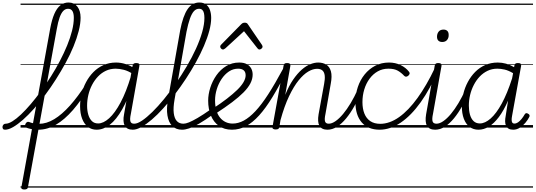

<svg xmlns="http://www.w3.org/2000/svg" viewBox="-164 -1018 4273 1532"><path d="M30 494Q17 494 10.5 489.5Q4 485 7 474L237 -793Q250 -862 269.5 -907Q289 -952 317 -975Q345 -998 383 -998Q428 -998 453.5 -965Q479 -932 479 -877Q479 -829 464 -770.5Q449 -712 422.5 -647.5Q396 -583 360 -517Q324 -451 282.5 -385.5Q241 -320 196.5 -260.5Q152 -201 107 -150.5Q62 -100 19.5 -62.5Q-23 -25 -59.5 -4Q-96 17 -124 17Q-136 17 -140.5 9.5Q-145 2 -144 -7Q-143 -16 -136.5 -23.5Q-130 -31 -118 -31Q-96 -31 -64.5 -50.5Q-33 -70 4 -105Q41 -140 81.5 -187.5Q122 -235 163 -291Q204 -347 242.5 -408Q281 -469 314 -532Q347 -595 372 -656Q397 -717 411 -773Q425 -829 425 -876Q425 -911 414 -929.5Q403 -948 379 -948Q358 -948 341.5 -931.5Q325 -915 312 -879.5Q299 -844 289 -786L59 475Q58 485 51 489.5Q44 494 30 494ZM142 17Q114 17 89.5 12.5Q65 8 47 1Q38 -3 36.5 -11.5Q35 -20 39 -29Q43 -38 50.5 -43Q58 -48 67 -45Q83 -38 104 -34Q125 -30 147 -30Q159 -30 164.5 -23Q170 -16 169 -6.5Q168 3 161 10Q154 17 142 17ZM0 469H406V479H0ZM0 -20H406V0H0ZM0 -505H406V-500H0ZM0 -989H406V-979H0Z M142 17Q133 17 129 10Q125 3 125.5 -6.5Q126 -16 131.5 -23Q137 -30 147 -30Q207 -30 268.5 -67Q330 -104 394 -175.5Q458 -247 523 -349Q528 -357 536.5 -355Q545 -353 550.5 -346Q556 -339 551 -330Q486 -218 418.5 -140.5Q351 -63 282.5 -23Q214 17 142 17ZM406 469V479ZM406 -20V0ZM406 -505V-500ZM406 -989V-979Z M607 17Q567 17 537.5 -5.5Q508 -28 491.5 -70.5Q475 -113 475 -172Q475 -220 487 -269Q499 -318 523 -363Q547 -408 581.5 -443Q616 -478 661.5 -498.5Q707 -519 762 -519Q800 -519 837.5 -507Q875 -495 910 -472L902 -424Q860 -452 824 -461Q788 -470 759 -470Q717 -470 681.5 -453.5Q646 -437 618 -407.5Q590 -378 570.5 -340.5Q551 -303 541 -260.5Q531 -218 531 -175Q531 -135 540.5 -103Q550 -71 569 -52Q588 -33 619 -33Q661 -33 707 -74.5Q753 -116 798 -200Q843 -284 881 -411L901 -360Q859 -230 811.5 -146.5Q764 -63 712.5 -23Q661 17 607 17ZM896 17Q872 17 856 9Q840 1 831.5 -14.5Q823 -30 821.5 -53.5Q820 -77 826 -107L894 -495Q897 -506 903.5 -510.5Q910 -515 923 -515Q939 -515 945 -509Q951 -503 948 -492L880 -109Q871 -68 876.5 -49.5Q882 -31 906 -31Q916 -31 920.5 -23.5Q925 -16 924 -7Q923 2 916 9.5Q909 17 896 17ZM406 469H1041V479H406ZM406 -20H1041V0H406ZM406 -505H1041V-500H406ZM406 -989H1041V-979H406Z M896 17Q883 17 878.5 9.5Q874 2 876 -7Q878 -16 886 -23.5Q894 -31 907 -31Q933 -31 970 -56Q1007 -81 1052 -125Q1097 -169 1144.5 -227Q1192 -285 1238.5 -352Q1285 -419 1326.5 -489.5Q1368 -560 1399.5 -629Q1431 -698 1449 -761Q1467 -824 1467 -874Q1467 -887 1475.5 -893.5Q1484 -900 1494.5 -900Q1505 -900 1513 -893.5Q1521 -887 1521 -874Q1521 -829 1506 -772.5Q1491 -716 1463.5 -652Q1436 -588 1399.5 -522Q1363 -456 1320 -390.5Q1277 -325 1231 -265Q1185 -205 1138.5 -153.5Q1092 -102 1047.5 -64Q1003 -26 964.5 -4.5Q926 17 896 17ZM1041 469V479ZM1041 -20V0ZM1041 -505V-500ZM1041 -989V-979Z M1288 17Q1241 17 1211 -12Q1181 -41 1172 -96.5Q1163 -152 1177 -229L1274 -778Q1296 -891 1332.5 -944.5Q1369 -998 1427 -998Q1460 -998 1481 -981.5Q1502 -965 1511.5 -937Q1521 -909 1521 -875Q1521 -862 1513 -856Q1505 -850 1494.5 -850Q1484 -850 1475.5 -856Q1467 -862 1467 -875Q1467 -896 1463.5 -912.5Q1460 -929 1450.5 -938.5Q1441 -948 1424 -948Q1401 -948 1383.5 -929Q1366 -910 1351.5 -869.5Q1337 -829 1324 -764L1229 -225Q1217 -158 1222.5 -115Q1228 -72 1247.5 -51.5Q1267 -31 1299 -31Q1309 -31 1314 -23.5Q1319 -16 1318 -7Q1317 2 1309 9.5Q1301 17 1288 17ZM1041 469H1435V479H1041ZM1041 -20H1435V0H1041ZM1041 -505H1435V-500H1041ZM1041 -989H1435V-979H1041Z M1289 17Q1278 17 1273 9.5Q1268 2 1269 -7Q1270 -16 1277.5 -23.5Q1285 -31 1300 -31Q1317 -31 1343.5 -41.5Q1370 -52 1413 -77Q1456 -102 1520 -147Q1529 -152 1536 -149Q1543 -146 1547 -138.5Q1551 -131 1549.5 -122Q1548 -113 1539 -107Q1471 -58 1424 -31Q1377 -4 1345 6.5Q1313 17 1289 17ZM1435 469V479ZM1435 -20V0ZM1435 -505V-500ZM1435 -989V-979Z M1535 -152Q1598 -193 1646.5 -230.5Q1695 -268 1728.5 -300.5Q1762 -333 1779 -362.5Q1796 -392 1796 -417Q1796 -444 1780.5 -457Q1765 -470 1736 -470Q1696 -470 1662.5 -447.5Q1629 -425 1604 -387.5Q1579 -350 1565.5 -305.5Q1552 -261 1552 -218Q1552 -172 1562.5 -137Q1573 -102 1592 -79Q1611 -56 1636.5 -44Q1662 -32 1692 -32Q1702 -32 1706 -24.5Q1710 -17 1709 -7.5Q1708 2 1702.5 9.5Q1697 17 1687 17Q1625 17 1582.5 -13.5Q1540 -44 1518.5 -96.5Q1497 -149 1497 -215Q1497 -265 1514 -318.5Q1531 -372 1563 -417.5Q1595 -463 1641 -491Q1687 -519 1745 -519Q1783 -519 1806.5 -505.5Q1830 -492 1841 -470.5Q1852 -449 1852 -423Q1852 -388 1834 -353Q1816 -318 1779.5 -281Q1743 -244 1688 -202.5Q1633 -161 1559 -113ZM1435 469H1923V479H1435ZM1435 -20H1923V0H1435ZM1435 -505H1923V-500H1435ZM1435 -989H1923V-979H1435Z M1687 17Q1678 17 1673.5 9.5Q1669 2 1670 -7.5Q1671 -17 1676.5 -24.5Q1682 -32 1692 -32Q1737 -32 1781.5 -56Q1826 -80 1874 -131Q1922 -182 1976 -265.5Q2030 -349 2094 -468Q2098 -477 2107 -475Q2116 -473 2122.5 -466.5Q2129 -460 2124 -451Q2064 -332 2010 -243.5Q1956 -155 1904 -97.5Q1852 -40 1799 -11.5Q1746 17 1687 17ZM1922 469V479ZM1922 -20V0ZM1922 -505V-500ZM1922 -989V-979Z M1615 -623Q1607 -623 1600 -630.5Q1593 -638 1593 -646Q1593 -650 1594.5 -653.5Q1596 -657 1600 -661L1761 -825Q1768 -832 1774.5 -834.5Q1781 -837 1790 -837Q1798 -837 1804 -834Q1810 -831 1814 -824L1926 -660Q1929 -655 1930 -651.5Q1931 -648 1931 -645Q1931 -637 1922.5 -630Q1914 -623 1907 -623Q1901 -623 1897 -626Q1893 -629 1890 -633L1783 -769L1635 -633Q1629 -629 1624.5 -626Q1620 -623 1615 -623Z M2449 17Q2426 17 2409.5 9Q2393 1 2384.5 -14.5Q2376 -30 2374.5 -53Q2373 -76 2378 -106L2422 -347Q2430 -388 2427 -415Q2424 -442 2409 -455.5Q2394 -469 2366 -469Q2333 -469 2295.5 -447Q2258 -425 2219 -377Q2180 -329 2142.5 -250.5Q2105 -172 2074 -59L2065 -4Q2063 6 2056.5 10.5Q2050 15 2035 15Q2023 15 2015.5 10Q2008 5 2010 -5L2099 -495Q2101 -506 2107 -510.5Q2113 -515 2127 -515Q2142 -515 2148.5 -509.5Q2155 -504 2153 -493L2112 -261Q2141 -333 2175 -382.5Q2209 -432 2244 -462.5Q2279 -493 2312.5 -506Q2346 -519 2375 -519Q2412 -519 2439 -502.5Q2466 -486 2476.5 -448.5Q2487 -411 2475 -349L2433 -109Q2424 -68 2429.5 -49.5Q2435 -31 2459 -31Q2469 -31 2473.5 -23.5Q2478 -16 2477 -7Q2476 2 2469 9.5Q2462 17 2449 17ZM1923 469H2594V479H1923ZM1923 -20H2594V0H1923ZM1923 -505H2594V-500H1923ZM1923 -989H2594V-979H1923Z M2448 17Q2437 17 2432 9.5Q2427 2 2428 -7Q2429 -16 2436.5 -23.5Q2444 -31 2459 -31Q2484 -31 2513.5 -51.5Q2543 -72 2573.5 -108.5Q2604 -145 2634 -195Q2664 -245 2691 -305Q2696 -314 2704 -314Q2712 -314 2718.5 -308Q2725 -302 2721 -292Q2695 -228 2664 -172Q2633 -116 2598 -73.5Q2563 -31 2525.5 -7Q2488 17 2448 17ZM2594 469V479ZM2594 -20V0ZM2594 -505V-500ZM2594 -989V-979Z M2866 17Q2772 17 2722 -41.5Q2672 -100 2672 -203Q2672 -266 2691 -323Q2710 -380 2745.5 -424Q2781 -468 2830 -493.5Q2879 -519 2940 -519Q2991 -519 3033 -498.5Q3075 -478 3100 -445Q3106 -437 3104.5 -430Q3103 -423 3094 -414Q3084 -406 3076 -406Q3068 -406 3061 -413Q3038 -438 3010 -454Q2982 -470 2935 -470Q2888 -470 2850 -448.5Q2812 -427 2784.5 -389.5Q2757 -352 2742.5 -304Q2728 -256 2728 -203Q2728 -151 2743.5 -112Q2759 -73 2790.5 -51.5Q2822 -30 2871 -30Q2882 -30 2886.5 -23Q2891 -16 2890.5 -6.5Q2890 3 2883.5 10Q2877 17 2866 17ZM2594 469H3129V479H2594ZM2594 -20H3129V0H2594ZM2594 -505H3129V-500H2594ZM2594 -989H3129V-979H2594Z M2864 17Q2851 17 2845.5 10Q2840 3 2841 -6.5Q2842 -16 2849 -23Q2856 -30 2869 -30Q2945 -30 3020.5 -83.5Q3096 -137 3168 -237Q3240 -337 3305 -474Q3309 -482 3317.5 -481.5Q3326 -481 3332 -474.5Q3338 -468 3333 -459Q3269 -309 3193 -202.5Q3117 -96 3033.5 -39.5Q2950 17 2864 17ZM3129 469V479ZM3129 -20V0ZM3129 -505V-500ZM3129 -989V-979Z M3308 17Q3284 17 3268 9Q3252 1 3243 -14.5Q3234 -30 3232.5 -53Q3231 -76 3236 -106L3305 -495Q3307 -506 3313.5 -510.5Q3320 -515 3333 -515Q3348 -515 3354.5 -509.5Q3361 -504 3359 -493L3291 -110Q3282 -69 3287.5 -50Q3293 -31 3319 -31Q3329 -31 3333.5 -23.5Q3338 -16 3336.5 -7Q3335 2 3328 9.5Q3321 17 3308 17ZM3365 -683Q3345 -683 3334 -693.5Q3323 -704 3323 -725Q3323 -749 3336 -765.5Q3349 -782 3375 -782Q3394 -782 3405 -771.5Q3416 -761 3416 -740Q3417 -716 3403.5 -699.5Q3390 -683 3365 -683ZM3129 469H3454V479H3129ZM3129 -20H3454V0H3129ZM3129 -505H3454V-500H3129ZM3129 -989H3454V-979H3129Z M3308 17Q3297 17 3292 9.5Q3287 2 3288 -7Q3289 -16 3296.5 -23.5Q3304 -31 3319 -31Q3344 -31 3373.5 -51.5Q3403 -72 3433.5 -108.5Q3464 -145 3494 -195Q3524 -245 3551 -305Q3556 -314 3564 -314Q3572 -314 3578.5 -308Q3585 -302 3581 -292Q3555 -228 3524 -172Q3493 -116 3458 -73.5Q3423 -31 3385.5 -7Q3348 17 3308 17ZM3454 469V479ZM3454 -20V0ZM3454 -505V-500ZM3454 -989V-979Z M3654 17Q3613 17 3583 -5.5Q3553 -28 3537 -70.5Q3521 -113 3521 -172Q3521 -220 3533 -269.5Q3545 -319 3569 -364Q3593 -409 3627.5 -444Q3662 -479 3707.5 -499Q3753 -519 3808 -519Q3841 -519 3873.5 -510Q3906 -501 3938 -482L3941 -498Q3943 -507 3949.5 -511Q3956 -515 3969 -515Q3985 -515 3990.5 -509Q3996 -503 3994 -492L3922 -94Q3918 -74 3918.5 -60Q3919 -46 3924 -39Q3929 -32 3940 -32Q3955 -32 3969 -41.5Q3983 -51 3997 -68Q4011 -85 4023 -106Q4028 -114 4034.5 -115Q4041 -116 4049 -111Q4059 -106 4061 -99.5Q4063 -93 4060 -86Q4048 -62 4028.5 -38.5Q4009 -15 3984 1Q3959 17 3931 17Q3909 17 3895 9Q3881 1 3874 -14Q3867 -29 3866.5 -49Q3866 -69 3871 -93Q3876 -124 3880.5 -154.5Q3885 -185 3890 -215Q3855 -135 3816 -83.5Q3777 -32 3736.5 -7.5Q3696 17 3654 17ZM3577 -175Q3577 -135 3586 -103Q3595 -71 3614.5 -52Q3634 -33 3665 -33Q3706 -33 3751 -72.5Q3796 -112 3839.5 -191.5Q3883 -271 3922 -392L3930 -434Q3893 -456 3862 -463Q3831 -470 3804 -470Q3762 -470 3726.5 -453Q3691 -436 3663.5 -407Q3636 -378 3616.5 -340Q3597 -302 3587 -260Q3577 -218 3577 -175ZM3454 469H4089V479H3454ZM3454 -20H4089V0H3454ZM3454 -505H4089V-500H3454ZM3454 -989H4089V-979H3454Z"/></svg>

Font: Playwrite DE VA Guides
Style: Regular
Weight: 400
Designer: Veronika Burian, José Scaglione
Foundry: TypeTogether
Version: Version 1.003